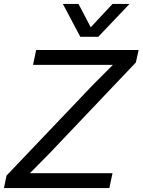

<svg xmlns="http://www.w3.org/2000/svg" viewBox="-21 -951 721 971"><path d="M-1 0 12 -63 451 -524 550 -623H408H146L162 -698H680L666 -635L228 -174L130 -75H272H548L532 0ZM297 -931H376L438 -813L548 -931H634L476 -765H385Z"/></svg>

Font: Azeret Mono Thin Light
Style: Italic
Weight: 300
Italic angle: -12°
Version: Version 1.002